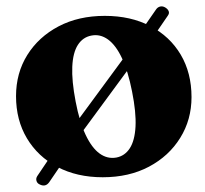

<svg xmlns="http://www.w3.org/2000/svg" viewBox="-20 -540 640 599"><path d="M104 35.5Q96 32 93.8 24.2Q91.5 16.5 96.5 9L183.5 -120L194.5 -126L386.5 -387L387.5 -396L466.5 -510Q471.5 -517.5 479.2 -519.5Q487 -521.5 495 -517Q503.5 -512 506.2 -505.2Q509 -498.5 503.5 -491L417 -365L409 -363L220 -106L218 -95.5L133.5 28.5Q122 44.5 104 35.5ZM307 -490.5Q388 -490.5 449 -458.5Q510 -426.5 543.8 -369.5Q577.5 -312.5 577.5 -237Q577.5 -166.5 542.2 -109.8Q507 -53 444.8 -20Q382.5 13 300.5 13Q220 13 159 -19.2Q98 -51.5 64 -108.5Q30 -165.5 30 -240Q30 -312 65.2 -368.5Q100.5 -425 162.8 -457.8Q225 -490.5 307 -490.5ZM343 -48.5Q369.5 -53.5 385 -77.5Q400.5 -101.5 402.8 -145.5Q405 -189.5 392 -254.5Q379.5 -318 360.5 -358.5Q341.5 -399 317 -416.8Q292.5 -434.5 265 -429Q238.5 -424 223 -400Q207.5 -376 205.5 -332Q203.5 -288 216 -223Q228 -160 247.2 -119.2Q266.5 -78.5 290.8 -61Q315 -43.5 343 -48.5Z"/></svg>

Font: Fraunces
Style: Bold
Weight: 700
Version: Version 1.000;[b76b70a41]